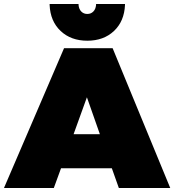

<svg xmlns="http://www.w3.org/2000/svg" viewBox="-38 -943 874 963"><path d="M-18.1 0 283.2 -701.2H526.9L815.9 0H558.1L522.9 -99.1H268.1L231.9 0ZM210.9 -918V-922.9H356V-918Q357.9 -897 369.9 -885Q381.8 -873 399.9 -873Q418 -873 429.9 -885Q441.9 -897 443.8 -918V-922.9H588.9V-918Q585.4 -836.4 533.7 -787.6Q481.9 -738.8 399.9 -738.8Q317.9 -738.8 266.1 -787.6Q214.4 -836.4 210.9 -918ZM331.1 -270H462.9L397.9 -455.1Z"/></svg>

Font: Trueno UltraBlack
Style: Regular
Weight: 950
Designer: Julieta Ulanovsky
Foundry: Julieta Ulanovsky
Version: Version 3.001b | FøM Fix